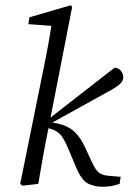

<svg xmlns="http://www.w3.org/2000/svg" viewBox="-20 -701 490 732"><path d="M57 0 146 -439Q156 -487 164.5 -534.5Q173 -582 180 -630L195 -601L88 -609L92 -635L250 -681L255 -674L161 -193Q151 -144 142.5 -96Q134 -48 126 0L66 7ZM436 0Q415 7 400.5 9Q386 11 370 11Q339 11 315 -1.5Q291 -14 271 -61L241 -132Q225 -171 211 -187Q197 -203 172 -210L154 -216L151 -236L417 -443Q432 -442 441 -431Q450 -420 450 -406Q450 -394 439.5 -383Q429 -372 404 -358L171 -229L173 -235L200 -230Q240 -221 263.5 -199Q287 -177 303 -142L330 -84Q345 -51 358 -42Q371 -33 392 -31L440 -27Z"/></svg>

Font: Lisu Bosa ExtraLight
Style: Italic
Weight: 200
Italic angle: -19°
Designer: David Morse, Annie Olsen, Victor Gaultney, Frank Grießhammer (Latin)
Foundry: SIL International
Version: Version 2.000